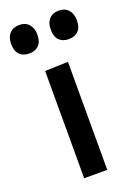

<svg xmlns="http://www.w3.org/2000/svg" viewBox="-160 -780 585 836"><g transform="rotate(-20 132.0 -362.0)"><path d="M79.5 0V-497L186.5 -500.5V0ZM224 -592Q196.5 -592 180.2 -608.5Q164 -625 164 -658Q164 -689 180.2 -706.5Q196.5 -724 225 -724Q253 -724 269 -705.8Q285 -687.5 285 -658Q285 -625 269 -608.5Q253 -592 224 -592ZM41 -592Q13 -592 -3.2 -608.5Q-19.5 -625 -19.5 -658Q-19.5 -689 -3 -706.5Q13.5 -724 42 -724Q70 -724 86 -705.8Q102 -687.5 102 -658Q102 -625 85.8 -608.5Q69.5 -592 41 -592Z"/></g></svg>

Font: Heraclito Medium
Style: Regular
Weight: 500
Designer: Kostas Bartsokas (font) & Cristiano Sobral (main changes)
Foundry: Kostas Bartsokas (font) & Cristiano Sobral (main changes)
Version: Version 1.00;July 8, 2020;FontCreator 13.0.0.2655 64-bit